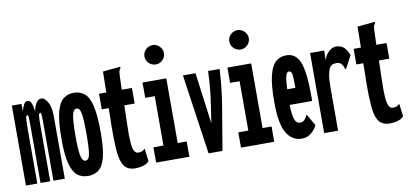

<svg xmlns="http://www.w3.org/2000/svg" viewBox="-66 -888 2381 1114"><g transform="rotate(-10 1125.0 -331.5)"><path d="M10 0V-471H67V-426Q73 -451 82 -466.5Q91 -482 104 -482Q119 -482 126.5 -463Q134 -444 137 -415Q143 -445 155 -463.5Q167 -482 183 -482Q206 -482 223.5 -449Q241 -416 239 -351V0H172V-344Q172 -379 170.5 -390Q169 -401 165 -401Q157 -401 155 -384.5Q153 -368 153 -322V0H96V-338Q96 -379 94.5 -390Q93 -401 89 -401Q82 -401 79.5 -385.5Q77 -370 77 -325V0Z M376 8Q340 8 314 -11.5Q288 -31 274 -82.5Q260 -134 260 -229Q260 -332 274 -386.5Q288 -441 314 -461.5Q340 -482 376 -482Q412 -482 438 -461.5Q464 -441 477.5 -386.5Q491 -332 491 -229Q491 -134 477.5 -82.5Q464 -31 438 -11.5Q412 8 376 8ZM376 -82Q396 -82 402 -117Q408 -152 408 -231Q408 -317 402 -353Q396 -389 376 -389Q357 -389 350 -353Q343 -317 343 -231Q343 -152 350 -117Q357 -82 376 -82Z M654 12Q627 12 608 1.5Q589 -9 577.5 -36.5Q566 -64 562 -115.5Q558 -167 559 -248L561 -359H520V-451H563L565 -574L658 -583L668 -584L669 -577Q663 -570 660.5 -563Q658 -556 657 -539L654 -451H714V-359H653L650 -243Q648 -178 651 -141.5Q654 -105 662.5 -90Q671 -75 685 -75Q713 -75 725 -92L735 -16Q721 0 697.5 6Q674 12 654 12Z M777 0V-90H836V-381H780V-471H920V-90H973V0ZM875 -561Q851 -561 834 -578Q817 -595 817 -618Q817 -641 834 -658Q851 -675 875 -675Q898 -675 915 -658Q932 -641 932 -618Q932 -595 915 -578Q898 -561 875 -561Z M1086 0 1018 -471H1092L1132 -169L1147 -268Q1156 -324 1160.5 -377.5Q1165 -431 1166 -471H1234Q1232 -429 1226.5 -372.5Q1221 -316 1211 -257L1168 0Z M1277 0V-90H1336V-381H1280V-471H1420V-90H1473V0ZM1375 -561Q1351 -561 1334 -578Q1317 -595 1317 -618Q1317 -641 1334 -658Q1351 -675 1375 -675Q1398 -675 1415 -658Q1432 -641 1432 -618Q1432 -595 1415 -578Q1398 -561 1375 -561Z M1635 10Q1578 10 1545.5 -43.5Q1513 -97 1513 -227Q1513 -324 1526 -379.5Q1539 -435 1564.5 -458.5Q1590 -482 1628 -482Q1684 -482 1707.5 -424Q1731 -366 1731 -226Q1731 -216 1731 -209.5Q1731 -203 1730 -195H1598Q1600 -128 1610 -106Q1620 -84 1639 -83Q1655 -82 1666.5 -94Q1678 -106 1685 -123L1725 -54Q1713 -28 1689.5 -9Q1666 10 1635 10ZM1600 -287H1648Q1648 -340 1645.5 -363.5Q1643 -387 1626 -387Q1603 -387 1600 -287Z M1767 -471H1850L1849 -414Q1860 -448 1881 -465.5Q1902 -483 1923 -482Q1953 -481 1970 -463Q1987 -445 1996 -418L1961 -352L1957 -343L1951 -346Q1948 -354 1945 -362.5Q1942 -371 1929 -382Q1919 -387 1908 -387Q1898 -387 1887.5 -384.5Q1877 -382 1868.5 -370Q1860 -358 1854.5 -330.5Q1849 -303 1849 -252V1H1767Z M2154 12Q2127 12 2108 1.5Q2089 -9 2077.5 -36.5Q2066 -64 2062 -115.5Q2058 -167 2059 -248L2061 -359H2020V-451H2063L2065 -574L2158 -583L2168 -584L2169 -577Q2163 -570 2160.5 -563Q2158 -556 2157 -539L2154 -451H2214V-359H2153L2150 -243Q2148 -178 2151 -141.5Q2154 -105 2162.5 -90Q2171 -75 2185 -75Q2213 -75 2225 -92L2235 -16Q2221 0 2197.5 6Q2174 12 2154 12Z"/></g></svg>

Font: Inconsolata UltraCondensed Black
Style: Regular
Weight: 900
Width: 1
Monospace: yes
Designer: Raph Levien, Cyreal, Brenton Simpson
Foundry: Raph Levien, Cyreal, Google
Version: Version 3.001; ttfautohint (v1.8.2.53-6de2)